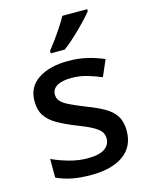

<svg xmlns="http://www.w3.org/2000/svg" viewBox="-117 -840 717 924"><g transform="rotate(-15 242.0 -378.0)"><path d="M441 -152Q441 -73 383 -31.5Q325 10 222 10Q165 10 124.5 1.5Q84 -7 50 -23V-116Q85 -99 132.5 -85.5Q180 -72 225 -72Q285 -72 311.5 -91Q338 -110 338 -142Q338 -160 328 -174.5Q318 -189 290.5 -204.5Q263 -220 210 -240Q158 -261 122.5 -281.5Q87 -302 68 -330.5Q49 -359 49 -404Q49 -474 105.5 -511.5Q162 -549 255 -549Q304 -549 347.5 -539Q391 -529 432 -511L397 -430Q362 -445 325 -455.5Q288 -466 250 -466Q202 -466 177 -451Q152 -436 152 -409Q152 -390 164 -376Q176 -362 204.5 -348Q233 -334 283 -314Q333 -295 368.5 -275Q404 -255 422.5 -226Q441 -197 441 -152ZM409 -756Q398 -742 379.5 -722Q361 -702 339 -680.5Q317 -659 294.5 -639Q272 -619 254 -606H184V-618Q199 -637 218 -663Q237 -689 255 -716.5Q273 -744 285 -766H409Z"/></g></svg>

Font: Noto Sans Vithkuqi Medium
Style: Regular
Weight: 500
Version: Version 1.001